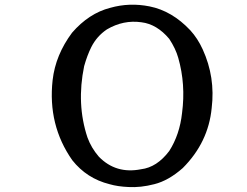

<svg xmlns="http://www.w3.org/2000/svg" viewBox="-20 -752 1040 810"><path d="M445 -719Q526 -742 611 -725Q706 -706 783 -624Q814 -590 835 -544Q889 -426 873 -296Q859 -151 751 -43Q691 10 631 25Q573 40 522 37Q476 35 442 25Q346 1 285 -76Q181 -224 202 -414Q214 -520 284 -614Q355 -696 445 -719ZM577 -658Q501 -669 431 -628Q388 -599 365 -553Q348 -519 335 -473Q302 -313 349 -172Q365 -128 397 -91Q469 -17 575 -38Q642 -46 694 -115Q738 -184 748 -275Q764 -396 732 -508Q721 -547 694 -588Q642 -650 577 -658Z"/></svg>

Font: cwTeXKai
Style: Medium
Weight: 500
Version: Version 1.17